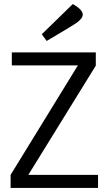

<svg xmlns="http://www.w3.org/2000/svg" viewBox="-20 -922 528 942"><path d="M450 -600 119 -64H461V0H32V-64L362 -601H38V-665H450ZM185 -754 337 -902Q386 -875 386 -850Q386 -831 353 -808Q331 -793 209 -721Z"/></svg>

Font: BreeCF
Style: Light
Weight: 300
Designer: Veronika Burian, Jos Scaglione
Foundry: TypeTogether
Version: Version 0.0.2